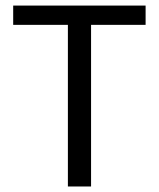

<svg xmlns="http://www.w3.org/2000/svg" viewBox="-20 -676 576 696"><path d="M226.1 -585.9H27.8V-655.8H507.8V-585.9H310.1V0H226.1Z"/></svg>

Font: Pyidaungsu ZawDecode
Style: Regular
Weight: 400
Designer: Sun Tun
Foundry: Your Own Font Foundry
Version: Version 2.50